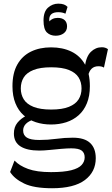

<svg xmlns="http://www.w3.org/2000/svg" viewBox="-20 -819 608 1046"><path d="M263.9 206.5Q164.8 206.5 111.7 180.9Q58.5 155.4 35.1 118L59.1 55.7Q85.1 83.7 132.7 101.2Q180.4 118.7 257.7 118.7Q328.1 118.7 368.2 108.4Q408.3 98.1 424.8 79.7Q441.3 61.4 441.3 38.3Q441.3 13.9 425.2 1.5Q409.2 -10.9 368.3 -10.9Q346.3 -10.9 314 -8.1Q281.8 -5.2 249.8 -2Q217.7 1.3 194.1 1.3Q127.2 1.3 91.5 -21.6Q55.7 -44.5 55.7 -91.3Q55.7 -126.6 74.8 -150.3Q93.9 -173.9 125.6 -189.7L163.6 -167.9Q135.1 -159 120.6 -143.8Q106.1 -128.6 106.1 -107.9Q106.1 -82.4 126.3 -69.4Q146.6 -56.4 193.9 -56.4Q239.8 -56.4 285.8 -62.6Q331.8 -68.9 376.5 -68.9Q440.4 -68.9 471 -40.1Q501.7 -11.4 501.7 43Q501.7 117.4 442.3 162Q382.9 206.5 263.9 206.5ZM258.1 -140.7Q213.6 -140.7 175.5 -153.1Q137.4 -165.6 108.7 -191.2Q80 -216.7 64 -256.4Q47.9 -296 47.9 -349.4Q47.9 -421.1 74.7 -468Q101.4 -514.9 148.7 -537.9Q196.1 -561 258.1 -561Q321.4 -561 369 -537.9Q416.5 -514.9 443 -468Q469.6 -421.1 469.6 -349.4Q469.6 -296 453.4 -256.4Q437.2 -216.7 408.3 -191.2Q379.5 -165.6 341.1 -153.1Q302.6 -140.7 258.1 -140.7ZM258.7 -222.2Q319 -222.2 355.5 -237Q391.9 -251.8 408.1 -277.6Q424.2 -303.4 424.2 -337.1Q424.2 -371.4 408.1 -397.3Q391.9 -423.1 355.5 -437.7Q319 -452.4 258.7 -452.4Q198.8 -452.4 162.2 -437.7Q125.6 -423.1 109.4 -397.3Q93.3 -371.4 93.3 -337.1Q93.3 -304.1 109.4 -277.9Q125.6 -251.8 162.2 -237Q198.8 -222.2 258.7 -222.2ZM459.9 -405.1 441.9 -454.1Q449.3 -511.6 475.1 -536.6Q500.9 -561.6 534.6 -561.6Q554.4 -561.6 568.1 -551.1L546.3 -450.7Q535.6 -458.1 516.3 -458.1Q470.6 -458.1 459.9 -405.1ZM297.4 -799.1Q316 -799.1 328.2 -794.6Q340.3 -790 348 -781.4L336.5 -744.4Q319.5 -752.6 297.7 -752.6Q248.3 -752.6 248.3 -712.4Q248.3 -706 249 -702.3Q249.7 -698.7 251 -694.3L246 -698.6Q263.1 -721.6 294.5 -721.6Q319.2 -721.6 332.3 -709.2Q345.3 -696.8 345.3 -675.6Q345.3 -651.2 327.5 -637.8Q309.8 -624.4 283.3 -624.4Q254.1 -624.4 235.6 -642.1Q217.1 -659.9 217.1 -707.6Q217.1 -755.7 241.6 -777.4Q266.1 -799.1 297.4 -799.1Z"/></svg>

Font: Savate ExtraLight
Style: Regular
Weight: 200
Designer: Max Esnée
Foundry: Plomb Type
Version: Version 2.000